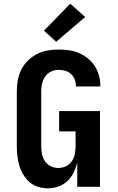

<svg xmlns="http://www.w3.org/2000/svg" viewBox="-20 -1011 640 1039"><path d="M239 8Q212 8 186 0Q160 -8 140 -25.5Q120 -43 106 -66.5Q92 -90 84.5 -115.5Q77 -141 74 -167.5Q71 -194 71 -221V-514Q71 -545 76 -575Q81 -605 94.5 -632.5Q108 -660 130 -682Q152 -704 179 -718Q206 -732 236.5 -737.5Q267 -743 297 -743Q325 -743 353 -739Q381 -735 407 -724Q433 -713 455.5 -695Q478 -677 493 -653.5Q508 -630 515.5 -602.5Q523 -575 523 -547V-543H391V-545Q391 -563 384.5 -580.5Q378 -598 364.5 -610.5Q351 -623 333 -628Q315 -633 297 -633Q276 -633 256 -623.5Q236 -614 224 -596Q212 -578 207.5 -557Q203 -536 203 -514V-221Q203 -200 207 -178.5Q211 -157 223 -139Q235 -121 255 -111.5Q275 -102 296 -102Q317 -102 337 -111.5Q357 -121 369 -139Q381 -157 385 -178.5Q389 -200 389 -221V-300H300V-410H521V0H398V-130Q391 -103 378 -76.5Q365 -50 344 -30.5Q323 -11 295.5 -1.5Q268 8 239 8ZM284 -785 218 -845 360 -991 441 -919Z"/></svg>

Font: Iosevka Extrabold Extended
Style: Regular
Weight: 800
Width: 7
Monospace: yes
Designer: Belleve Invis
Foundry: Belleve Invis
Version: Version 32.5.0; ttfautohint (v1.8.4)